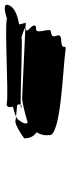

<svg xmlns="http://www.w3.org/2000/svg" viewBox="240 -862 300 821"><g transform="rotate(-90 390.5 -451.0)"><path d="M210 -498C210 -480 214 -460 236 -445C226 -429 221 -410 224 -393C208 -341 518 -332 581 -322C626 -315 572 -338 633 -340C676 -345 620 -377 664 -384C691 -378 645 -457 684 -447C716 -457 648 -489 679 -491C680 -491 682 -492 682 -493L380 -507C348 -503 330 -498 284 -485L280 -483C273 -485 267 -493 286 -518C288 -523 293 -528 303 -533C292 -534 286 -535 284 -536C266 -536 227 -511 210 -498ZM303 -533C314 -538 329 -542 345 -546C342 -562 342 -577 363 -572C407 -565 683 -582 722 -572C754 -582 799 -592 774 -554C760 -536 730 -525 697 -520C701 -506 702 -493 705 -491L682 -493C684 -500 606 -519 639 -510C660 -504 427 -514 355 -513C356 -516 355 -522 353 -528C331 -530 315 -532 303 -533ZM344 -510C353 -509 354 -510 355 -513C337 -513 332 -512 344 -510Z"/></g></svg>

Font: bitstorm
Style: suextobl
Weight: 400
Version: Version 0.2